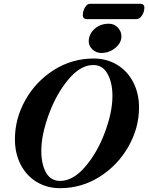

<svg xmlns="http://www.w3.org/2000/svg" viewBox="-20 -970 775 1004"><path d="M58 -242Q58 -350 113 -447.5Q168 -545 262.5 -604.5Q357 -664 470 -664Q538 -664 592 -631.5Q646 -599 676.5 -540.5Q707 -482 707 -408Q707 -301 651.5 -203.5Q596 -106 501.5 -46Q407 14 294 14Q226 14 172 -18.5Q118 -51 88 -109.5Q58 -168 58 -242ZM568 -468Q568 -537 542.5 -583.5Q517 -630 468 -630Q401 -630 338 -555Q275 -480 235.5 -372.5Q196 -265 196 -181Q196 -112 220.5 -68Q245 -24 294 -24Q362 -24 425.5 -98Q489 -172 528.5 -278Q568 -384 568 -468ZM444 -753Q444 -791 474 -818.5Q504 -846 549 -846Q577 -846 596 -826Q615 -806 615 -780Q615 -746 583 -719.5Q551 -693 510 -693Q483 -693 463.5 -711.5Q444 -730 444 -753ZM413 -888Q413 -913 424.5 -931.5Q436 -950 450 -950H716Q725 -950 730 -944.5Q735 -939 735 -932Q735 -908 722.5 -889Q710 -870 694 -870H433Q424 -870 418.5 -875.5Q413 -881 413 -888Z"/></svg>

Font: EB Garamond
Style: Bold Italic
Weight: 700
Italic angle: -17.2°
Designer: Georg Duffner and Octavio Pardo
Foundry: Georg Duffner
Version: Version 1.000